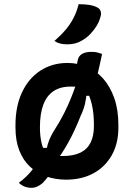

<svg xmlns="http://www.w3.org/2000/svg" viewBox="-20 -848 640 918"><path d="M468 -590Q463 -567 458.5 -545.5Q454 -524 449 -504Q444 -484 439 -464L441 -390H367L395 -414Q393 -380 386.5 -352Q380 -324 366 -295Q339 -226 307.5 -168.5Q276 -111 237 -62Q235 -54 232 -46Q229 -38 227 -30Q221 -19 214.5 -9.5Q208 0 200.5 8.5Q193 17 185 26Q173 37 159 43.5Q145 50 131 50Q122 50 113.5 48.5Q105 47 97.5 44Q90 41 83 36.5Q76 32 70 26Q90 11 105 -3.5Q120 -18 130 -30.5Q140 -43 147 -53L149 -141H229L200 -118Q203 -140 208.5 -158.5Q214 -177 223 -195.5Q232 -214 245 -234Q277 -284 303 -341Q329 -398 351 -466Q349 -474 345 -481.5Q341 -489 338 -496Q342 -511 345 -526Q348 -541 351 -557Q355 -580 372 -590Q389 -600 416 -600Q425 -600 431.5 -599.5Q438 -599 444 -597.5Q450 -596 456 -594Q462 -592 468 -590ZM303 -547Q352 -547 396 -528.5Q440 -510 473.5 -472Q507 -434 526.5 -378.5Q546 -323 546 -250V-237Q546 -162 514.5 -106Q483 -50 427 -19.5Q371 11 296 11Q245 11 201 -4.5Q157 -20 124 -50.5Q91 -81 72.5 -128Q54 -175 54 -238V-250Q54 -340 85.5 -407Q117 -474 173.5 -510.5Q230 -547 303 -547ZM317 -434Q268 -434 235.5 -412Q203 -390 187 -347Q171 -304 171 -242V-235Q171 -200 178 -167.5Q185 -135 202 -110Q220 -105 238 -103.5Q256 -102 279 -102Q331 -102 364 -118Q397 -134 413 -166Q429 -198 429 -246V-252Q429 -306 419 -349.5Q409 -393 387 -426Q373 -431 356.5 -432.5Q340 -434 317 -434ZM356 -828Q384 -828 406.5 -824.5Q429 -821 444 -813Q457 -807 461 -795Q465 -783 461 -770Q455 -745 441.5 -723.5Q428 -702 411 -684.5Q394 -667 373 -655Q357 -645 339.5 -640.5Q322 -636 301 -636Q284 -636 269 -639.5Q254 -643 240 -652Q272 -680 294 -706Q316 -732 331.5 -762Q347 -792 356 -828Z"/></svg>

Font: Recursive Monospace Casual SemiBold
Style: Regular
Weight: 600
Version: Version 1.047